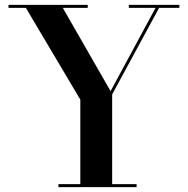

<svg xmlns="http://www.w3.org/2000/svg" viewBox="-20 -770 774 790"><path d="M220.5 0V-12.5H310.5V-360L86.5 -737.5H15V-750H341V-737.5H238.5L435 -395L620 -737.5H510V-750H718V-737.5H634.5L441.5 -381.5V-12.5H542V0Z"/></svg>

Font: Bodoni Moda 18pt SemiBold
Style: Regular
Weight: 600
Designer: Owen Earl
Foundry: indestructible type
Version: Version 2.005